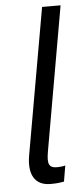

<svg xmlns="http://www.w3.org/2000/svg" viewBox="-53 -750 340 786"><g transform="rotate(-5 117.0 -357.5)"><path d="M122 5C143 5 158 4 178 0L189 -65C177 -62 166 -61 155 -61C120 -61 115 -80 123 -127L227 -720H151L45 -118C32 -42 58 5 122 5Z"/></g></svg>

Font: Fixel Text 20240404
Style: Italic
Weight: 400
Width: 4
Italic angle: -10°
Designer: AlfaBravo + MacPaw
Foundry: Kyrylo Tkachov, Marchela Mozhyna, Serhii Makarenko, Maria Weinstein, Zakhar Kryvoshyya
Version: Version 1.211;Glyphs 3.2 (3225)